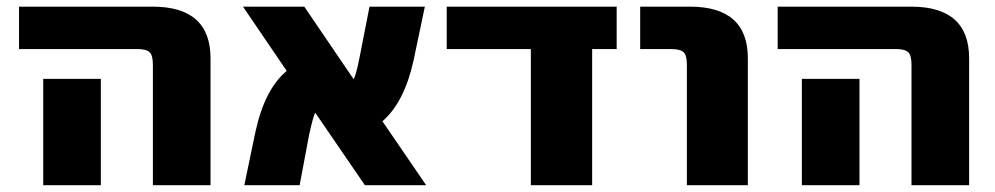

<svg xmlns="http://www.w3.org/2000/svg" viewBox="-20 -544 2932 566"><path d="M36.1 -399.4V-524.4H429.7Q600.6 -524.4 600.6 -372.1V2H430.7V-353.5Q430.7 -380.9 420.9 -390.1Q411.1 -399.4 384.8 -399.4ZM277.3 -311.5V-163.1V2H107.4V-163.1V-311.5Z M1236.3 2H1055.7L909.2 -211.9Q903.3 -201.2 891.6 -148.4L863.3 2H700.2L733.4 -157.2Q760.7 -281.2 825.2 -335L696.3 -524.4H877L1022.5 -310.5Q1029.3 -321.3 1040 -375L1069.3 -524.4H1232.4L1199.2 -366.2Q1171.9 -242.2 1107.4 -186.5Z M1725.6 2H1544.9V-399.4H1296.9V-524.4H1797.9V-399.4H1725.6Z M1867.2 -399.4V-524.4H2013.7Q2184.6 -524.4 2184.6 -372.1V2H2004.9V-353.5Q2004.9 -380.9 1995.1 -390.1Q1985.4 -399.4 1958 -399.4Z M2272.5 -399.4V-524.4H2666Q2836.9 -524.4 2836.9 -372.1V2H2667V-353.5Q2667 -380.9 2657.2 -390.1Q2647.5 -399.4 2621.1 -399.4ZM2513.7 -311.5V-163.1V2H2343.8V-163.1V-311.5Z"/></svg>

Font: Gen Shin Gothic Heavy
Style: Bold
Weight: 900
Designer: [Source Han Sans]
Ryoko NISHIZUKA  (kana & ideographs); Paul D. Hunt (Latin, Greek & Cyrillic); Wenlong ZHANG  (bopomofo
Version: Version 1.002.20150607